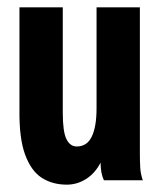

<svg xmlns="http://www.w3.org/2000/svg" viewBox="-20 -491 440 523"><path d="M162 12Q123 12 94 -6.5Q65 -25 48.5 -69.5Q32 -114 33 -192V-471H151V-184Q151 -132 161 -112Q171 -92 189 -92Q217 -92 230 -119Q243 -146 243 -196V-471H361V-74Q361 -52 362 -34.5Q363 -17 369 0H263Q254 -19 254 -48Q239 -19 214.5 -3.5Q190 12 162 12Z"/></svg>

Font: Inconsolata Condensed Black
Style: Regular
Weight: 900
Width: 3
Monospace: yes
Designer: Raph Levien, Cyreal, Brenton Simpson
Foundry: Raph Levien, Cyreal, Google
Version: Version 3.001; ttfautohint (v1.8.2.53-6de2)